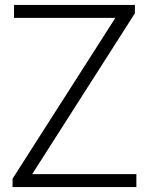

<svg xmlns="http://www.w3.org/2000/svg" viewBox="-20 -760 605 780"><path d="M31 0V-34L459 -703.5L465 -687.5H37V-740H528V-706L100.5 -36.5L94.5 -52.5H534V0Z"/></svg>

Font: Encode Sans Condensed Thin Light
Style: Regular
Weight: 300
Version: Version 3.002